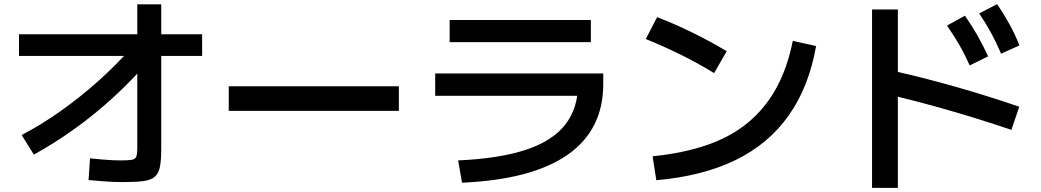

<svg xmlns="http://www.w3.org/2000/svg" viewBox="-20 -838 5040 930"><path d="M85 -184Q179 -233 273 -299.5Q367 -366 454.5 -444Q542 -522 616 -606L701 -543Q619 -449 529 -366.5Q439 -284 342 -214.5Q245 -145 144 -89ZM577 44Q553 44 527 43Q501 42 472 39.5Q443 37 409 34L416 -71Q446 -68 473.5 -65.5Q501 -63 524.5 -62Q548 -61 565 -61Q602 -61 618.5 -64Q635 -67 640 -79.5Q645 -92 645 -118V-817H761V-118Q761 -64 755 -31.5Q749 1 730.5 17.5Q712 34 675.5 39Q639 44 577 44ZM72 -567V-672H959V-567Z M1088 -301V-420H1912V-301Z M2199 -61Q2399 -70 2527.5 -112.5Q2656 -155 2718 -234.5Q2780 -314 2780 -431L2837 -374H2088V-482H2902V-431Q2902 -209 2729.5 -88.5Q2557 32 2218 47ZM2158 -634V-741H2842V-634Z M3141 -81Q3290 -96 3405.5 -136Q3521 -176 3603.5 -244.5Q3686 -313 3740 -411Q3794 -509 3820 -640L3933 -615Q3898 -417 3800.5 -279Q3703 -141 3543.5 -63Q3384 15 3159 35ZM3439 -484Q3359 -533 3275.5 -574Q3192 -615 3108 -649L3163 -755Q3334 -689 3500 -590Z M4677 -521Q4654 -573 4627.5 -619Q4601 -665 4567 -714L4654 -762Q4688 -713 4715 -665.5Q4742 -618 4766 -565ZM4829 -578Q4807 -630 4781.5 -677Q4756 -724 4723 -773L4810 -818Q4843 -769 4869.5 -721Q4896 -673 4918 -618ZM4879 -209Q4722 -262 4568.5 -306Q4415 -350 4279 -381L4309 -494Q4453 -462 4611 -417Q4769 -372 4917 -321ZM4204 72V-792H4329V72Z"/></svg>

Font: M PLUS 1 SemiBold
Style: Regular
Weight: 600
Designer: Coji Morishita
Foundry: UNDERFOREST DESIGN
Version: Version 1.001